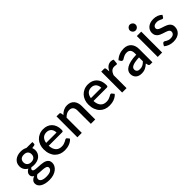

<svg xmlns="http://www.w3.org/2000/svg" viewBox="187 -1933 3313 3313"><g transform="rotate(-45 1843.5 -277.0)"><path d="M247.5 -259.5Q297.5 -259.5 322.5 -285Q347.5 -310.5 347.5 -351.5Q347.5 -393.5 322.5 -418Q297.5 -442.5 247.5 -442.5Q198 -442.5 172.8 -418Q147.5 -393.5 147.5 -351.5Q147.5 -331.5 154 -314.5Q160.5 -297.5 173 -285.2Q185.5 -273 204.2 -266.2Q223 -259.5 247.5 -259.5ZM397 25Q397 8.5 387.2 -1.8Q377.5 -12 361 -18Q344.5 -24 322.2 -26.5Q300 -29 275.5 -30.5Q251 -32 225 -33.2Q199 -34.5 175 -38Q151 -25.5 136 -8Q121 9.5 121 32.5Q121 47.5 128.8 60.5Q136.5 73.5 152.8 83Q169 92.5 194.2 98Q219.5 103.5 255 103.5Q326 103.5 361.5 81.5Q397 59.5 397 25ZM247.5 -519Q280.5 -519 309.2 -511.8Q338 -504.5 362 -491.5H505V-451.5Q505 -431.5 481 -427L430 -418.5Q443 -388.5 443 -354Q443 -316.5 428.2 -286Q413.5 -255.5 387.5 -234Q361.5 -212.5 325.5 -201Q289.5 -189.5 247.5 -189.5Q231.5 -189.5 216.2 -191.2Q201 -193 186.5 -196Q172 -187.5 165 -178Q158 -168.5 158 -158.5Q158 -142 172.5 -134Q187 -126 210.8 -122.5Q234.5 -119 265 -118Q295.5 -117 327 -114.5Q358.5 -112 389 -106.2Q419.5 -100.5 443.2 -87.2Q467 -74 481.5 -51.5Q496 -29 496 7Q496 40 479.5 71.5Q463 103 431.8 127.5Q400.5 152 355.5 166.8Q310.5 181.5 253 181.5Q196 181.5 153.8 170.5Q111.5 159.5 83.2 140.8Q55 122 41.2 97.5Q27.5 73 27.5 46.5Q27.5 10.5 50.2 -15Q73 -40.5 112 -55Q91 -65 78.2 -82.5Q65.5 -100 65.5 -128.5Q65.5 -139.5 69.5 -151.5Q73.5 -163.5 81.8 -175.2Q90 -187 102.2 -197.5Q114.5 -208 131 -216.5Q93 -237.5 71.2 -272.5Q49.5 -307.5 49.5 -354Q49.5 -392 64.2 -422.5Q79 -453 105.5 -474.5Q132 -496 168.2 -507.5Q204.5 -519 247.5 -519Z M797 -440Q738.5 -440 705 -406.5Q671.5 -373 662.5 -312.5H916Q916 -339.5 908.2 -362.8Q900.5 -386 885.5 -403.2Q870.5 -420.5 848.2 -430.2Q826 -440 797 -440ZM795 -518Q842 -518 882 -502.8Q922 -487.5 951 -458Q980 -428.5 996.2 -385.8Q1012.5 -343 1012.5 -288.5Q1012.5 -263.5 1007 -255Q1001.5 -246.5 987 -246.5H659.5Q661.5 -203 673 -171.2Q684.5 -139.5 703.8 -118.5Q723 -97.5 749.8 -87.2Q776.5 -77 809.5 -77Q841 -77 864 -84.2Q887 -91.5 904 -100.2Q921 -109 933 -116.2Q945 -123.5 955 -123.5Q968 -123.5 975 -113.5L1005.5 -74Q986.5 -51.5 962.5 -36Q938.5 -20.5 911.5 -10.8Q884.5 -1 856 3.2Q827.5 7.5 800.5 7.5Q747.5 7.5 702.2 -10.2Q657 -28 623.8 -62.5Q590.5 -97 571.8 -148Q553 -199 553 -265.5Q553 -318.5 569.8 -364.5Q586.5 -410.5 617.8 -444.5Q649 -478.5 693.8 -498.2Q738.5 -518 795 -518Z M1112.5 0V-510H1177.5Q1199.5 -510 1205.5 -489.5L1213 -442Q1229 -459 1246.8 -473Q1264.5 -487 1284.5 -497Q1304.5 -507 1327.2 -512.5Q1350 -518 1376.5 -518Q1418.5 -518 1450.2 -504Q1482 -490 1503.8 -464.5Q1525.5 -439 1536.5 -403.2Q1547.5 -367.5 1547.5 -324.5V0H1440.5V-324.5Q1440.5 -376 1416.8 -404.5Q1393 -433 1344.5 -433Q1308.5 -433 1277.8 -416.5Q1247 -400 1220 -371.5V0Z M1889 -440Q1830.5 -440 1797 -406.5Q1763.5 -373 1754.5 -312.5H2008Q2008 -339.5 2000.2 -362.8Q1992.5 -386 1977.5 -403.2Q1962.5 -420.5 1940.2 -430.2Q1918 -440 1889 -440ZM1887 -518Q1934 -518 1974 -502.8Q2014 -487.5 2043 -458Q2072 -428.5 2088.2 -385.8Q2104.5 -343 2104.5 -288.5Q2104.5 -263.5 2099 -255Q2093.5 -246.5 2079 -246.5H1751.5Q1753.5 -203 1765 -171.2Q1776.5 -139.5 1795.8 -118.5Q1815 -97.5 1841.8 -87.2Q1868.5 -77 1901.5 -77Q1933 -77 1956 -84.2Q1979 -91.5 1996 -100.2Q2013 -109 2025 -116.2Q2037 -123.5 2047 -123.5Q2060 -123.5 2067 -113.5L2097.5 -74Q2078.5 -51.5 2054.5 -36Q2030.5 -20.5 2003.5 -10.8Q1976.5 -1 1948 3.2Q1919.5 7.5 1892.5 7.5Q1839.5 7.5 1794.2 -10.2Q1749 -28 1715.8 -62.5Q1682.5 -97 1663.8 -148Q1645 -199 1645 -265.5Q1645 -318.5 1661.8 -364.5Q1678.5 -410.5 1709.8 -444.5Q1741 -478.5 1785.8 -498.2Q1830.5 -518 1887 -518Z M2204.5 0V-510H2267Q2284 -510 2290.5 -503.8Q2297 -497.5 2299.5 -482L2305.5 -415.5Q2330 -464 2364 -491.8Q2398 -519.5 2445.5 -519.5Q2462 -519.5 2476.5 -515.8Q2491 -512 2502.5 -504.5L2495 -423.5Q2493 -415 2488.8 -411.8Q2484.5 -408.5 2477.5 -408.5Q2470 -408.5 2456 -411.2Q2442 -414 2426.5 -414Q2404 -414 2386.5 -407.5Q2369 -401 2355.5 -388.5Q2342 -376 2331.5 -358Q2321 -340 2312 -317V0Z M2707.5 -67Q2749.5 -67 2779.8 -82.8Q2810 -98.5 2838.5 -128V-223Q2781 -220.5 2741.5 -213.5Q2702 -206.5 2677.5 -195Q2653 -183.5 2642.2 -168.2Q2631.5 -153 2631.5 -134.5Q2631.5 -116.5 2637.2 -103.8Q2643 -91 2653.2 -82.8Q2663.5 -74.5 2677.2 -70.8Q2691 -67 2707.5 -67ZM2895 0Q2879.5 0 2871.5 -4.8Q2863.5 -9.5 2858 -24L2847.5 -65.5Q2828 -47.5 2809 -34Q2790 -20.5 2769.8 -11Q2749.5 -1.5 2726.2 3.2Q2703 8 2675 8Q2644 8 2617.2 -0.5Q2590.5 -9 2571 -26.2Q2551.5 -43.5 2540.2 -69Q2529 -94.5 2529 -129Q2529 -158.5 2544.8 -186.5Q2560.5 -214.5 2596.8 -236.8Q2633 -259 2692.2 -273.5Q2751.5 -288 2838.5 -290V-324Q2838.5 -379 2815 -406Q2791.5 -433 2746 -433Q2715 -433 2694 -425.2Q2673 -417.5 2657.5 -408.5Q2642 -399.5 2630 -391.8Q2618 -384 2604.5 -384Q2593.5 -384 2585.8 -389.8Q2578 -395.5 2573 -404L2553.5 -439Q2640 -519.5 2759.5 -519.5Q2803.5 -519.5 2837.8 -505.2Q2872 -491 2895.2 -465Q2918.5 -439 2930.8 -403.2Q2943 -367.5 2943 -324V0Z M3198.5 -664Q3198.5 -649.5 3192.8 -636.5Q3187 -623.5 3177 -613.8Q3167 -604 3153.8 -598.2Q3140.5 -592.5 3125.5 -592.5Q3111 -592.5 3098.2 -598.2Q3085.5 -604 3076 -613.8Q3066.5 -623.5 3060.8 -636.5Q3055 -649.5 3055 -664Q3055 -679 3060.8 -692Q3066.5 -705 3076 -714.8Q3085.5 -724.5 3098.2 -730.2Q3111 -736 3125.5 -736Q3140.5 -736 3153.8 -730.2Q3167 -724.5 3177 -714.8Q3187 -705 3192.8 -692Q3198.5 -679 3198.5 -664ZM3180.5 -510V0H3073V-510Z M3620.5 -417.5Q3616.5 -410.5 3611.5 -407.5Q3606.5 -404.5 3599 -404.5Q3590.5 -404.5 3580.5 -409.8Q3570.5 -415 3557 -421.5Q3543.5 -428 3525.2 -433.2Q3507 -438.5 3482.5 -438.5Q3462.5 -438.5 3446.2 -433.8Q3430 -429 3418.8 -420.2Q3407.5 -411.5 3401.5 -399.8Q3395.5 -388 3395.5 -374.5Q3395.5 -356.5 3406.5 -344.5Q3417.5 -332.5 3435.5 -323.8Q3453.5 -315 3476.5 -308Q3499.5 -301 3523.5 -293Q3547.5 -285 3570.5 -274.5Q3593.5 -264 3611.5 -248.8Q3629.5 -233.5 3640.5 -211.8Q3651.5 -190 3651.5 -159Q3651.5 -123 3638.5 -92.5Q3625.5 -62 3600.5 -39.5Q3575.5 -17 3538.2 -4.5Q3501 8 3453 8Q3426.5 8 3401.8 3.2Q3377 -1.5 3354.8 -9.8Q3332.5 -18 3313.2 -29.5Q3294 -41 3279 -54.5L3304 -95.5Q3308.5 -103 3315.2 -107.2Q3322 -111.5 3332 -111.5Q3342.5 -111.5 3352.8 -104.8Q3363 -98 3376.8 -90Q3390.5 -82 3410 -75.2Q3429.5 -68.5 3458.5 -68.5Q3482.5 -68.5 3500 -74.2Q3517.5 -80 3529 -90Q3540.5 -100 3546 -112.8Q3551.5 -125.5 3551.5 -140Q3551.5 -159.5 3540.5 -172Q3529.5 -184.5 3511.2 -193.5Q3493 -202.5 3469.8 -209.5Q3446.5 -216.5 3422.5 -224.5Q3398.5 -232.5 3375.2 -243Q3352 -253.5 3333.8 -269.8Q3315.5 -286 3304.5 -309.2Q3293.5 -332.5 3293.5 -366Q3293.5 -396.5 3305.8 -424Q3318 -451.5 3341.8 -472.5Q3365.5 -493.5 3400.2 -505.8Q3435 -518 3480.5 -518Q3532 -518 3574 -501.5Q3616 -485 3644.5 -456.5Z"/></g></svg>

Font: Lato
Style: Regular
Weight: 600
Designer: Lukasz Dziedzic
Foundry: tyPoland Lukasz Dziedzic
Version: Version 2.006; 2014-01-15; ttfautohint (v1.4.1)